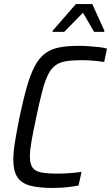

<svg xmlns="http://www.w3.org/2000/svg" viewBox="-20 -923 550 951"><path d="M243 8Q173 8 129.5 -3.5Q86 -15 66 -45.5Q46 -76 46 -133Q46 -170 54.5 -222Q63 -274 77 -344Q96 -434 114 -496Q132 -558 153 -597Q174 -636 203 -658Q232 -680 273.5 -688Q315 -696 372 -696Q396 -696 422 -694Q448 -692 471.5 -689.5Q495 -687 510 -682L496 -616Q478 -619 458.5 -621Q439 -623 420.5 -624Q402 -625 387 -625Q340 -625 308.5 -620Q277 -615 255.5 -600Q234 -585 218.5 -554Q203 -523 189.5 -472Q176 -421 160 -344Q145 -274 136.5 -226Q128 -178 128 -148Q128 -111 141.5 -92.5Q155 -74 186 -68.5Q217 -63 267 -63Q294 -63 327 -65.5Q360 -68 384 -72L369 -4Q353 -1 331 2Q309 5 286.5 6.5Q264 8 243 8ZM240 -765 241 -771 356 -903H437L497 -771L496 -765H446L391 -860L298 -765Z"/></svg>

Font: Saira SemiCondensed
Style: Italic
Weight: 400
Width: 4
Italic angle: -12°
Designer: Hector Gatti with collaboration of the Omnibus-Type team
Foundry: Omnibus-Type
Version: Version 1.101